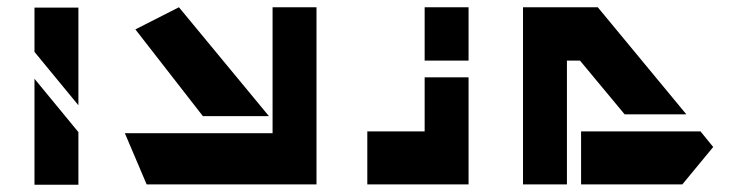

<svg xmlns="http://www.w3.org/2000/svg" viewBox="-20 -753 2038 529"><path d="M75 -732H196V-463L75 -610ZM75 -536 196 -389V-244H75Z M473 -733 721 -433H539L353 -672ZM731 -733H852V-245H384L324 -386H576H731V-421V-433Z M1150 -733H1271V-586H1150ZM1150 -540H1271V-391V-245H1150H992V-391H1150Z M1421 -733H1542H1627L1871 -438H1701L1578 -586H1542V-245H1421V-586ZM1581 -391H1739H1910L1945 -348L1860 -245H1581Z"/></svg>

Font: PatchStencil
Style: Regular
Weight: 400
Version: Version 1.1